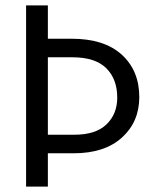

<svg xmlns="http://www.w3.org/2000/svg" viewBox="-20 -694 576 714"><path d="M254 -124H158V0H77V-674H158V-550H246Q368 -550 433 -490.5Q498 -431 498 -333Q498 -241 433.5 -182.5Q369 -124 254 -124ZM249 -481H158V-193H257Q336 -193 376 -231.5Q416 -270 416 -331Q416 -400 375 -440.5Q334 -481 249 -481Z"/></svg>

Font: Hind Siliguri
Style: Regular
Weight: 400
Designer: Jyotish Sonowal
Foundry: Indian Type Foundry
Version: Version 1.000;PS 1.0;hotconv 1.0.86;makeotf.lib2.5.63406; tt